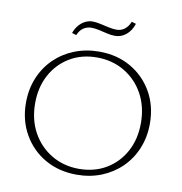

<svg xmlns="http://www.w3.org/2000/svg" viewBox="-92 -938 977 1031"><g transform="rotate(10 396.5 -423.0)"><path d="M394 7Q297 7 221.5 -36Q146 -79 102.5 -155Q59 -231 59 -327Q59 -401 85 -463.5Q111 -526 157.5 -571Q204 -616 266 -640.5Q328 -665 400 -665Q497 -665 572 -622Q647 -579 690.5 -503.5Q734 -428 734 -331Q734 -257 708 -194.5Q682 -132 635.5 -87Q589 -42 527.5 -17.5Q466 7 394 7ZM400 -26Q484 -26 548.5 -64.5Q613 -103 649.5 -170.5Q686 -238 686 -325Q686 -415 648 -484Q610 -553 543.5 -592.5Q477 -632 393 -632Q310 -632 245.5 -593.5Q181 -555 144.5 -487.5Q108 -420 108 -333Q108 -243 146 -174Q184 -105 250.5 -65.5Q317 -26 400 -26ZM262 -731 238 -738Q246 -762 261 -780Q276 -798 295.5 -808Q315 -818 336 -818Q354 -818 377.5 -813Q401 -808 425 -802.5Q449 -797 469 -797Q495 -797 514 -812Q533 -827 543 -853L567 -846Q555 -808 528 -785.5Q501 -763 467 -763Q446 -763 423 -768.5Q400 -774 377.5 -779Q355 -784 336 -784Q312 -784 292.5 -771Q273 -758 262 -731Z"/></g></svg>

Font: Ysabeau Office ExtraLight
Style: Regular
Weight: 250
Designer: Christian Thalmann (Catharsis Fonts)
Version: Version 2.001;gftools[0.9.30]; featfreeze: tnum,lnum,ss02